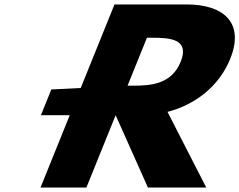

<svg xmlns="http://www.w3.org/2000/svg" viewBox="-20 -845 1078 865"><path d="M554.7 -459 642 -675H666.2C744.3 -675 835.7 -670 794.1 -567C752.5 -464 657 -459 578.9 -459ZM495.8 -825 343.7 -448.6 211.2 -442 164.4 -326H294.2L162.5 0H369.2L501 -326L646.5 0H909.3L734.7 -341C858.8 -373 967.1 -456 1017.2 -580C1082.6 -742 988.6 -825 820.3 -825Z"/></svg>

Font: Hussar
Style: BdWideOblFour
Weight: 700
Foundry: Cannot Into Space Fonts
Version: Version 2.00